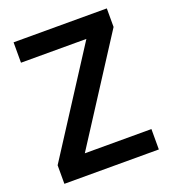

<svg xmlns="http://www.w3.org/2000/svg" viewBox="-129 -797 800 894"><g transform="rotate(-20 271.0 -350.0)"><path d="M37 0V-92L364 -599H40V-700H502V-608L175 -101H505V0Z"/></g></svg>

Font: DM Sans 28pt SemiBold
Style: Regular
Weight: 600
Version: Version 4.004;gftools[0.9.30]